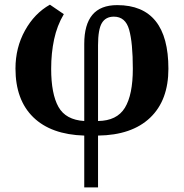

<svg xmlns="http://www.w3.org/2000/svg" viewBox="-20 -570 795 830"><path d="M255.9 -508.8Q226.6 -459.5 213.9 -399.9Q201.2 -340.3 201.2 -272.9Q201.2 -164.1 232.7 -107.9Q264.2 -51.8 344.2 -46.9V-379.9Q344.2 -463.9 379.4 -505.9Q414.6 -547.9 486.8 -547.9Q597.2 -547.9 652.6 -479Q708 -410.2 708 -272.9Q708 -136.2 628.9 -61Q549.8 14.2 403.8 16.1V240.2H344.2V16.1Q200.7 11.7 123.8 -63.2Q46.9 -138.2 46.9 -273.9Q46.9 -363.8 87.9 -438Q128.9 -512.2 195.8 -549.8ZM472.2 -498Q437 -498 420.4 -470.5Q403.8 -442.9 403.8 -374V-46.9Q485.4 -47.9 519.8 -104Q554.2 -160.2 554.2 -272.9Q554.2 -384.8 538.3 -441.4Q522.5 -498 472.2 -498Z"/></svg>

Font: Droid Serif
Style: Bold
Weight: 700
Designer: Monotype Design team
Foundry: Monotype Imaging Inc.
Version: Version 1.03